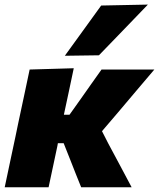

<svg xmlns="http://www.w3.org/2000/svg" viewBox="-27 -796 676 816"><path d="M-7 0Q4 -52.5 14.5 -101.8Q25 -151 38.5 -214.5L50.5 -272.5Q66 -345 77 -396.5Q88 -448 99 -500.5L286.5 -506Q276 -456.5 265.8 -408Q255.5 -359.5 244.5 -308.5H268.5L316.5 -376Q338.5 -407.5 360.5 -438.5Q382.5 -469.5 404.5 -500.5H629Q590 -454.5 551.5 -409.2Q513 -364 474 -317.5L406.5 -238.5L433 -186.5Q458 -140.5 482.8 -93.5Q507.5 -46.5 532.5 0H318Q306.5 -28.5 295 -57.2Q283.5 -86 272.5 -114.5L243.5 -187.5H219L217 -176Q207 -128.5 198 -86.8Q189 -45 179.5 0ZM248.5 -559Q287.5 -613 326 -666Q364.5 -719 403 -772.5L601.5 -776.5Q548 -720.5 495.5 -666.5Q443 -612.5 393.5 -561Z"/></svg>

Font: Commissioner ExtraBold
Style: Italic
Weight: 800
Italic angle: -12°
Designer: Kostas Bartsokas
Foundry: Kostas Bartsokas
Version: Version 1.000; ttfautohint (v1.8.3)